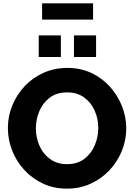

<svg xmlns="http://www.w3.org/2000/svg" viewBox="-20 -1119 800 1145"><path d="M379 6Q300 6 235.5 -24.5Q171 -55 124 -106.5Q77 -158 52 -222.5Q27 -287 27 -356Q27 -426 53.5 -490.5Q80 -555 127.5 -605.5Q175 -656 240 -685Q305 -714 382 -714Q461 -714 525.5 -683.5Q590 -653 636.5 -601Q683 -549 708 -484.5Q733 -420 733 -353Q733 -283 706.5 -218.5Q680 -154 632.5 -103.5Q585 -53 520.5 -23.5Q456 6 379 6ZM194 -354Q194 -299 215 -250.5Q236 -202 278 -171Q320 -140 380 -140Q442 -140 483.5 -172Q525 -204 545.5 -253.5Q566 -303 566 -356Q566 -411 544.5 -459.5Q523 -508 481.5 -538Q440 -568 380 -568Q318 -568 276.5 -536.5Q235 -505 214.5 -456Q194 -407 194 -354ZM211 -779V-908H343V-779ZM421 -779V-908H553V-779ZM231 -1002V-1099H535V-1002Z"/></svg>

Font: Raleway ExtraBold
Style: Regular
Weight: 800
Designer: Matt McInerney, Pablo Impallari, Rodrigo Fuenzalida
Foundry: Matt McInerney, Pablo Impallari, Rodrigo Fuenzalida
Version: Version 4.026